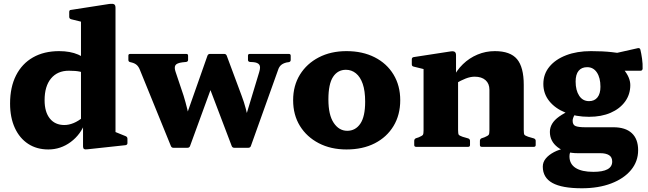

<svg xmlns="http://www.w3.org/2000/svg" viewBox="-20 -787 3473 1029"><path d="M414 -162V-589H599V-162ZM444 -389Q431 -398 408.5 -403Q386 -408 349 -408Q288 -408 253.5 -366.5Q219 -325 219 -250Q219 -187 247 -152Q275 -117 325 -117Q349 -117 374.5 -127.5Q400 -138 425 -159L437 -132Q413 -66 359 -26Q305 14 239 14Q177 14 131 -16Q85 -46 59.5 -101.5Q34 -157 34 -232Q34 -320 66 -383Q98 -446 157 -479.5Q216 -513 297 -513Q356 -513 399 -494.5Q442 -476 487 -432ZM414 -564V-716L434 -666L361 -684Q351 -687 351 -697V-723Q351 -734 361 -734L567 -766Q584 -768 591.5 -764Q599 -760 599 -745V-564ZM599 -162V-50L580 -87L654 -57Q663 -53 663 -43V-20Q663 -11 653 -9L450 13Q436 15 430.5 11.5Q425 8 425 -2V-123L414 -139V-162Z M909 5Q900 5 896 -4L730 -412Q723 -430 712.5 -439Q702 -448 686 -452L678 -454Q668 -456 668 -466V-489Q668 -498 678 -498H979Q988 -498 988 -488V-466Q988 -457 978 -455L958 -453Q927 -449 920 -437Q913 -425 921 -402L964 -274Q975 -238 983.5 -203Q992 -168 998 -133L935 -43L1092 -489Q1096 -498 1105 -498H1182Q1191 -498 1195 -489L1275 -274Q1288 -240 1297 -205.5Q1306 -171 1314 -136L1261 -43L1369 -400Q1378 -429 1369.5 -440.5Q1361 -452 1337 -454L1319 -455Q1309 -457 1309 -466V-489Q1309 -498 1319 -498H1528Q1538 -498 1538 -488V-466Q1538 -456 1528 -454L1515 -452Q1496 -447 1486 -438Q1476 -429 1471 -414L1324 -3Q1320 5 1311 5H1235Q1226 5 1222 -4L1092 -346L1143 -400L998 -3Q994 5 985 5Z M1837 14Q1753 14 1688.5 -19.5Q1624 -53 1587.5 -112Q1551 -171 1551 -250Q1551 -328 1587.5 -387Q1624 -446 1688.5 -479.5Q1753 -513 1837 -513Q1923 -513 1988 -480Q2053 -447 2089 -387.5Q2125 -328 2125 -250Q2125 -171 2089 -111.5Q2053 -52 1988.5 -19Q1924 14 1837 14ZM1841 -86Q1885 -86 1911 -124Q1937 -162 1937 -242Q1937 -300 1924 -337.5Q1911 -375 1887.5 -394Q1864 -413 1834 -413Q1790 -413 1765 -375Q1740 -337 1740 -254Q1740 -171 1768.5 -128.5Q1797 -86 1841 -86Z M2603 -306Q2603 -339 2582 -357.5Q2561 -376 2524 -376Q2501 -376 2475.5 -366Q2450 -356 2423 -340L2406 -366Q2427 -410 2461 -443Q2495 -476 2539 -494.5Q2583 -513 2632 -513Q2715 -513 2751 -470Q2787 -427 2787 -332V0H2603ZM2250 0V-310H2435V0ZM2210 0Q2200 0 2200 -10V-32Q2200 -42 2209 -46L2224 -51Q2243 -59 2246.5 -64.5Q2250 -70 2250 -88V-180H2435V-91Q2435 -70 2438.5 -65Q2442 -60 2459 -54L2490 -45Q2499 -41 2499 -32V-10Q2499 0 2489 0ZM2562 0Q2552 0 2552 -10V-32Q2552 -42 2561 -46L2576 -51Q2595 -59 2599 -64.5Q2603 -70 2603 -88V-180H2787V-91Q2787 -70 2790.5 -65Q2794 -60 2811 -54L2842 -45Q2851 -41 2851 -32V-10Q2851 0 2841 0ZM2250 -310V-462L2270 -412L2197 -430Q2187 -432 2187 -442V-469Q2187 -479 2197 -481L2392 -511Q2409 -514 2416.5 -509.5Q2424 -505 2424 -491V-375L2435 -359V-310Z M3098 222Q2992 222 2940.5 193.5Q2889 165 2889 106Q2889 82 2905 62.5Q2921 43 2949.5 28Q2978 13 3016 7L3043 20Q3037 27 3034.5 33.5Q3032 40 3032 51Q3032 92 3065 113Q3098 134 3160 134Q3261 134 3261 79Q3261 55 3244 44.5Q3227 34 3197 34H3076Q3010 34 2968.5 2Q2927 -30 2927 -80Q2927 -103 2939 -123.5Q2951 -144 2977 -162.5Q3003 -181 3045 -200L3090 -203Q3073 -194 3061 -174Q3049 -154 3049 -140Q3049 -117 3065.5 -111Q3082 -105 3116 -105H3267Q3332 -105 3366 -73.5Q3400 -42 3400 18Q3400 78 3362 124Q3324 170 3256 196Q3188 222 3098 222ZM3137 -245Q3166 -245 3182 -265Q3198 -285 3198 -322Q3198 -370 3179 -398.5Q3160 -427 3127 -427Q3097 -427 3081 -407.5Q3065 -388 3065 -350Q3065 -303 3084 -274Q3103 -245 3137 -245ZM3233 -484Q3289 -456 3323.5 -413.5Q3358 -371 3358 -331Q3358 -281 3330 -242.5Q3302 -204 3252.5 -182.5Q3203 -161 3137 -161Q3066 -161 3010.5 -183.5Q2955 -206 2923.5 -245.5Q2892 -285 2892 -337Q2892 -390 2924.5 -429.5Q2957 -469 3014.5 -491Q3072 -513 3147 -513Q3212 -513 3259.5 -507.5Q3307 -502 3358 -495L3257 -497L3399 -529Q3409 -531 3412 -521Q3417 -501 3421 -472.5Q3425 -444 3424 -418Q3422 -408 3413 -408H3234Z"/></svg>

Font: Hahmlet ExtraBold
Style: Regular
Weight: 800
Designer: Minjoo Ham & Mark Frömberg
Foundry: hypertype
Version: Version 1.002